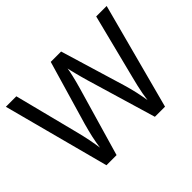

<svg xmlns="http://www.w3.org/2000/svg" viewBox="-145 -967 1219 1219"><g transform="rotate(-45 465.0 -357.0)"><path d="M917 -714 727 0H636L497 -468Q491 -489 485 -511Q479 -533 474 -553Q469 -573 465.5 -587.5Q462 -602 461 -609Q460 -602 457.5 -587.5Q455 -573 450 -553Q445 -533 439.5 -510.5Q434 -488 427 -465L292 0H201L12 -714H106L217 -278Q223 -255 228 -232.5Q233 -210 237.5 -188.5Q242 -167 245 -147Q248 -127 251 -108Q254 -128 257.5 -149Q261 -170 266 -192.5Q271 -215 277 -238Q283 -261 289 -283L415 -714H508L639 -280Q646 -257 652 -233.5Q658 -210 663 -188Q668 -166 671.5 -145.5Q675 -125 678 -108Q681 -133 686 -160.5Q691 -188 698 -218Q705 -248 713 -279L823 -714Z"/></g></svg>

Font: lhindi05
Style: Book
Weight: 400
Designer: Jelle Bosma - Monotype Design Team
Foundry: Monotype Imaging Inc.
Version: Version 2.003